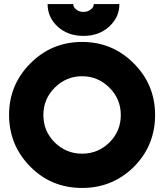

<svg xmlns="http://www.w3.org/2000/svg" viewBox="-20 -920 814 952"><path d="M387 -542Q466 -542 523 -485Q551 -457 565 -423Q579 -389 579 -350Q579 -270 523 -214Q466 -158 387 -158Q308 -158 251 -214Q195 -270 195 -350Q195 -389 209 -423Q223 -457 251 -485Q308 -542 387 -542ZM387 -712Q235 -712 129 -604Q25 -499 25 -350Q25 -201 129 -95Q234 12 387 12Q534 12 639 -88Q749 -195 749 -350Q749 -502 641 -608Q536 -712 387 -712ZM216 -900Q216 -834 266 -788Q316 -742 394 -742Q471 -742 521 -788Q572 -834 572 -900H445Q445 -884 430 -873Q415 -861 394 -861Q372 -861 358 -873Q343 -884 343 -900Z"/></svg>

Font: Unageo
Style: Black
Weight: 900
Designer: Richard Sepsi
Foundry: Richard Sepsi
Version: Version 2.000